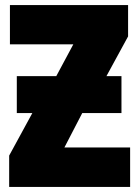

<svg xmlns="http://www.w3.org/2000/svg" viewBox="-20 -734 546 754"><path d="M46 -435H201L268 -560H19V-714H483V-591L398 -435H457V-290H303L233 -155H491V0H16V-123L107 -290H46Z"/></svg>

Font: Noto Sans Display SemiCondensed Black
Style: Regular
Weight: 900
Width: 4
Designer: Monotype Design Team
Foundry: Monotype Imaging Inc.
Version: Version 1.900